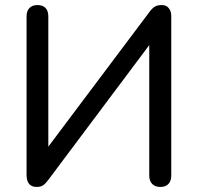

<svg xmlns="http://www.w3.org/2000/svg" viewBox="-20 -732 781 759"><path d="M124 7Q115 7 107.5 4Q100 1 95 -5Q90 -11 87.5 -20Q85 -29 85 -41V-667Q85 -689 96.5 -700.5Q108 -712 128 -712Q149 -712 160 -700.5Q171 -689 171 -667V-123H149L571 -685Q582 -700 592.5 -706Q603 -712 619 -712Q631 -712 639 -707Q647 -702 652 -692Q657 -682 657 -668V-38Q657 -17 646 -5Q635 7 614 7Q593 7 581.5 -5Q570 -17 570 -38V-583H592L171 -21Q160 -6 150.5 0.5Q141 7 124 7Z"/></svg>

Font: Nunito Medium
Style: Regular
Weight: 500
Designer: Vernon Adams
Foundry: Vernon Adams
Version: Version 3.601